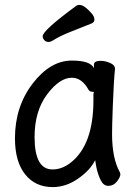

<svg xmlns="http://www.w3.org/2000/svg" viewBox="-20 -739 540 783"><path d="M195 24Q124 24 82.5 -28Q41 -80 41 -175Q41 -304 113 -398Q185 -492 273 -492Q349 -492 363 -461V-475Q363 -491 391 -491Q408 -491 428.5 -482.5Q449 -474 449 -458Q444 -411 440 -306Q437 -225 437 -193Q437 -93 469 -36L471 -29Q471 -17 457 1Q443 19 422 19Q402 19 390.5 -4.5Q379 -28 373 -57L368 -86Q348 -45 298.5 -10.5Q249 24 195 24ZM194 -48Q234 -48 270 -77Q361 -150 361 -330V-358Q363 -360 363 -362Q363 -365 354.5 -365Q346 -365 341 -373Q314 -422 273 -422Q223 -422 172 -354Q121 -286 121 -180Q121 -48 194 -48ZM178 -568Q167 -568 160.5 -575.5Q154 -583 154 -591Q154 -615 292 -716Q297 -719 303 -719Q316 -719 329.5 -708Q343 -697 354 -684Q365 -671 365 -659Q365 -649 355 -644Q310 -626 267 -609Q224 -592 194 -573Q186 -568 178 -568Z"/></svg>

Font: LXGW WenKai Mono Medium
Style: Regular
Weight: 500
Monospace: yes
Designer: LXGW / Fontworks Inc.
Foundry: LXGW / Fontworks Inc.
Version: Version 1.520; June 14, 2025